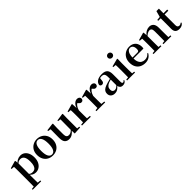

<svg xmlns="http://www.w3.org/2000/svg" viewBox="407 -2631 4721 4721"><g transform="rotate(-45 2767.5 -270.5)"><path d="M36.9 259.3V230.8L146 220.1H225.4L331.1 230.8V259.3ZM109.4 259.3Q110.4 217.3 110.9 174.2Q111.4 131 111.9 89.9Q112.4 48.8 112.4 13.8V-308.7Q112.4 -358.5 111.9 -393Q111.4 -427.5 109.4 -463.8L30.2 -470.7V-495.2L224.2 -550.4L237.2 -540.9L245.8 -460.8L247.1 -455V-75.6L245.4 -63V13Q245.4 47.8 245.9 89.3Q246.4 130.8 246.9 174Q247.4 217.3 248.4 259.3ZM395.1 16.2Q347 16.2 303.7 -6.7Q260.4 -29.6 224.3 -82.3H212.1L230.6 -97.8Q258.5 -67.8 285.5 -57.3Q312.6 -46.7 347.1 -46.7Q387.7 -46.7 419.3 -67.9Q450.8 -89.1 468.9 -138.2Q487 -187.4 487 -270.1Q487 -389.4 450.9 -440.1Q414.8 -490.8 352.6 -490.8Q321.3 -490.8 291.4 -477.5Q261.5 -464.2 224 -421.1L209.1 -437.5H217.5Q255.3 -497.6 306.7 -524.8Q358.1 -551.9 415.6 -551.9Q477.4 -551.9 525.9 -519.1Q574.5 -486.2 603.2 -423.5Q631.9 -360.9 631.9 -271.4Q631.9 -182.3 600 -117.9Q568.1 -53.5 514.7 -18.6Q461.3 16.2 395.1 16.2Z M987 16.2Q907.7 16.2 846.5 -18.3Q785.3 -52.8 750.5 -117Q715.6 -181.2 715.6 -269.8Q715.6 -359.1 752.8 -422Q790 -484.9 851.9 -518.4Q913.8 -551.9 987 -551.9Q1061.1 -551.9 1123.1 -518.8Q1185 -485.6 1222.2 -422.7Q1259.4 -359.8 1259.4 -269.8Q1259.4 -180.5 1224 -116.3Q1188.6 -52 1127.4 -17.9Q1066.2 16.2 987 16.2ZM987 -17.5Q1048 -17.5 1081.4 -80.1Q1114.7 -142.6 1114.7 -268.1Q1114.7 -394.2 1081.4 -456.1Q1048 -518 987 -518Q926.7 -518 893 -456.1Q859.2 -394.2 859.2 -268.1Q859.2 -142.6 893 -80.1Q926.7 -17.5 987 -17.5Z M1553.7 16.2Q1480.1 16.2 1438.2 -29.3Q1396.3 -74.7 1397.3 -187.9L1400 -497.7L1430 -475.4L1326.4 -493.5V-520.2L1526 -545.4L1538.2 -534.8L1532.7 -388.7V-177.8Q1532.7 -111 1555.7 -85.3Q1578.7 -59.5 1619.8 -59.5Q1662.7 -59.5 1700.5 -85.8Q1738.3 -112.1 1767.6 -153.8L1801.2 -103H1754Q1716.4 -51 1666.8 -17.4Q1617.2 16.2 1553.7 16.2ZM1745.6 12.4 1740.4 -109.4V-111.9L1743.6 -481.6L1671.7 -493.2V-516.6L1868.9 -545.4L1879.6 -534.8L1875.6 -388.7V-35L1943.6 -28.5V0.7Z M2011.2 0V-29.9L2119.3 -41.2H2205.8L2316.2 -29.9V0ZM2082.2 0Q2083.9 -25.5 2084.4 -67.4Q2084.9 -109.4 2085.4 -154.8Q2085.9 -200.3 2085.9 -234.8V-310.2Q2085.9 -360.7 2085 -394.1Q2084.2 -427.5 2082.2 -463.8L2004.1 -470.7V-495.2L2200.2 -550.4L2213.2 -541.7L2220.6 -398.7V-397.7V-234.8Q2220.6 -200.3 2221.1 -154.8Q2221.6 -109.4 2222.1 -67.4Q2222.6 -25.5 2223.6 0ZM2220.4 -320.2 2187.3 -380.9H2214.4Q2229 -435.6 2255.6 -473.9Q2282.3 -512.2 2315.4 -532.1Q2348.5 -551.9 2381.6 -551.9Q2415.2 -551.9 2440.4 -536.8Q2465.7 -521.7 2472.7 -484.5Q2471.9 -453.2 2456.2 -432.6Q2440.4 -411.9 2406.2 -411.9Q2381.5 -411.9 2363.2 -425.8Q2345 -439.6 2325.8 -464.4L2302.8 -490.9L2339.4 -485.1Q2296.5 -463.1 2268.2 -424.7Q2239.9 -386.2 2220.4 -320.2Z M2511.2 0V-29.9L2619.3 -41.2H2705.8L2816.2 -29.9V0ZM2582.2 0Q2583.9 -25.5 2584.4 -67.4Q2584.9 -109.4 2585.4 -154.8Q2585.9 -200.3 2585.9 -234.8V-310.2Q2585.9 -360.7 2585 -394.1Q2584.2 -427.5 2582.2 -463.8L2504.1 -470.7V-495.2L2700.2 -550.4L2713.2 -541.7L2720.6 -398.7V-397.7V-234.8Q2720.6 -200.3 2721.1 -154.8Q2721.6 -109.4 2722.1 -67.4Q2722.6 -25.5 2723.6 0ZM2720.4 -320.2 2687.3 -380.9H2714.4Q2729 -435.6 2755.6 -473.9Q2782.3 -512.2 2815.4 -532.1Q2848.5 -551.9 2881.6 -551.9Q2915.2 -551.9 2940.4 -536.8Q2965.7 -521.7 2972.7 -484.5Q2971.9 -453.2 2956.2 -432.6Q2940.4 -411.9 2906.2 -411.9Q2881.5 -411.9 2863.2 -425.8Q2845 -439.6 2825.8 -464.4L2802.8 -490.9L2839.4 -485.1Q2796.5 -463.1 2768.2 -424.7Q2739.9 -386.2 2720.4 -320.2Z M3140.6 16.2Q3078.2 16.2 3037.8 -19.4Q2997.3 -54.9 2997.3 -117.6Q2997.3 -161.2 3016 -193.6Q3034.7 -226.1 3079.1 -251.5Q3123.6 -277 3199.4 -297.9Q3238.8 -309.4 3288.4 -322Q3338 -334.6 3378 -344.4V-318.9Q3338 -308.9 3298 -297.6Q3257.9 -286.4 3231.1 -276.7Q3177.3 -254.9 3150.1 -220.6Q3122.8 -186.4 3122.8 -135.9Q3122.8 -90.4 3145.1 -67.9Q3167.3 -45.3 3204 -45.3Q3220.3 -45.3 3238.7 -52.6Q3257.1 -59.9 3281.4 -79.7Q3305.8 -99.4 3339.3 -135.5L3354.8 -82.4H3319.7Q3290.6 -50.6 3265.2 -28.7Q3239.7 -6.8 3210.4 4.7Q3181 16.2 3140.6 16.2ZM3420.1 15.2Q3368.6 15.2 3341.9 -14.2Q3315.2 -43.6 3308.9 -94V-96.5V-381.4Q3308.9 -434.7 3298.8 -464.5Q3288.7 -494.3 3265.6 -506.3Q3242.5 -518.3 3204 -518.3Q3178.4 -518.3 3151.3 -512.2Q3124.2 -506.1 3087.8 -491.2L3150.1 -516.3L3139.9 -439.2Q3137.3 -395.9 3118.6 -378Q3099.8 -360.2 3074.3 -360.2Q3025.1 -360.2 3013.2 -406.5Q3022.9 -473.5 3083.4 -512.7Q3143.9 -551.9 3249.1 -551.9Q3349.4 -551.9 3394.7 -505.9Q3440.1 -459.8 3440.1 -356.2V-94.8Q3440.1 -60.3 3448.8 -47Q3457.6 -33.8 3473.7 -33.8Q3485.3 -33.8 3495.3 -40.9Q3505.3 -48.1 3518.7 -67.2L3535.9 -53.4Q3518 -17.5 3490.2 -1.1Q3462.4 15.2 3420.1 15.2Z M3578.2 0V-29.9L3684.8 -40.2H3746.8L3854.8 -29.9V0ZM3648.6 0Q3649.6 -25.5 3650.3 -67.4Q3650.9 -109.4 3651.4 -154.8Q3651.9 -200.3 3651.9 -234.8V-308Q3651.9 -358.3 3651.3 -394.3Q3650.6 -430.4 3648.6 -466.2L3569.5 -472.9V-497.4L3777.1 -550.4L3789.8 -541.7L3786.4 -387.9V-234.8Q3786.4 -200.3 3786.9 -154.8Q3787.4 -109.4 3788.2 -67.4Q3789.1 -25.5 3790.1 0ZM3713.8 -655Q3682.6 -655 3660 -675.4Q3637.5 -695.9 3637.5 -728.8Q3637.5 -760.3 3660 -780.9Q3682.6 -801.4 3713.8 -801.4Q3745.5 -801.4 3767.9 -780.9Q3790.3 -760.3 3790.3 -728.8Q3790.3 -695.9 3767.9 -675.4Q3745.5 -655 3713.8 -655Z M4204.2 16.2Q4123.8 16.2 4061.2 -16.5Q3998.6 -49.1 3963.1 -113Q3927.6 -176.9 3927.6 -268.8Q3927.6 -358.8 3965.6 -422.2Q4003.5 -485.7 4065.2 -518.8Q4126.9 -551.9 4197.4 -551.9Q4271.1 -551.9 4321.5 -522.5Q4371.8 -493.1 4397.6 -443.2Q4423.4 -393.3 4423.4 -330.9Q4423.4 -296.1 4416.7 -270.2H3986.1V-304.6H4241.4Q4273.5 -304.6 4284.9 -322.2Q4296.3 -339.8 4296.3 -380.4Q4296.3 -446.3 4268.2 -482.2Q4240.1 -518 4192.1 -518Q4158.7 -518 4130.6 -492.9Q4102.6 -467.8 4086.1 -416Q4069.7 -364.1 4069.7 -282.7Q4069.7 -200.5 4092.9 -148.2Q4116 -95.8 4156.8 -71.7Q4197.5 -47.5 4249.4 -47.5Q4302.4 -47.5 4338.9 -67.7Q4375.3 -87.9 4402.2 -123.2L4420.1 -109.9Q4388.6 -49.8 4333.7 -16.8Q4278.7 16.2 4204.2 16.2Z M4496 0V-29.9L4601.6 -40.2H4664.7L4770.6 -29.9V0ZM4566.2 0Q4567.9 -25.5 4568.4 -67.4Q4568.9 -109.4 4569.4 -154.8Q4569.9 -200.3 4569.9 -234.8V-310.2Q4569.9 -360 4569 -393.7Q4568.2 -427.5 4566.2 -463.8L4488.1 -470.7V-495.2L4684.2 -550.4L4697.2 -541.7L4704.6 -428V-425.6V-234.8Q4704.6 -200.3 4705.1 -154.8Q4705.6 -109.4 4706.1 -67.4Q4706.6 -25.5 4707.6 0ZM4841.3 0V-29.9L4945.2 -40.2H5007.8L5115.9 -29.9V0ZM4910 0Q4911 -25.5 4911.5 -66.9Q4912 -108.4 4912.5 -153.8Q4913 -199.3 4913 -234.8V-369.8Q4913 -433.2 4893.6 -458.7Q4874.2 -484.2 4836.2 -484.2Q4805.6 -484.2 4761.8 -460.5Q4718.1 -436.8 4672.5 -383.3L4667.6 -425.7H4682.9Q4739.1 -497.3 4789.7 -524.6Q4840.3 -551.9 4894.5 -551.9Q4963.6 -551.9 5005.5 -505.8Q5047.5 -459.6 5047.5 -360.5V-234.8Q5047.5 -199.3 5048 -153.8Q5048.5 -108.4 5049.3 -66.9Q5050.2 -25.5 5051.2 0Z M5311.4 -496.1V-535.7H5508.2V-496.1ZM5387.1 16.2Q5315.7 16.2 5279.1 -19.3Q5242.5 -54.8 5242.5 -131.7Q5242.5 -159.8 5243 -182.4Q5243.5 -205 5243.5 -234.7V-496.1H5156V-527.5L5265.7 -538L5247.1 -525.2L5293.5 -695.8H5380.3L5378.2 -519.3V-508.7V-123.8Q5378.2 -81.6 5395.7 -62.3Q5413.2 -43 5444.3 -43Q5464.4 -43 5480 -50.4Q5495.7 -57.9 5515.7 -72.5L5531.2 -56Q5509.7 -21.1 5474.3 -2.5Q5438.9 16.2 5387.1 16.2Z"/></g></svg>

Font: Source Han Serif JP VF
Style: Regular
Weight: 250
Designer: Ryoko NISHIZUKA 西塚涼子 (kana & ideographs); Frank Grießhammer (Latin, Greek & Cyrillic); Wenlong ZHANG 张文龙 (bopomofo); San
Foundry: Adobe
Version: Version 2.001;hotconv 1.1.0;makeotfexe 2.6.0